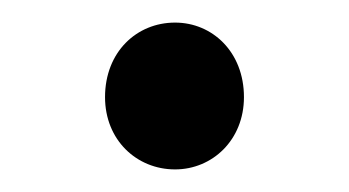

<svg xmlns="http://www.w3.org/2000/svg" viewBox="-20 -137 309 170"><path d="M135 13C168 13 196 -13 196 -51C196 -91 168 -117 135 -117C101 -117 73 -91 73 -51C73 -13 101 13 135 13Z"/></svg>

Font: Noto Sans KR DemiLight
Style: Regular
Weight: 350
Designer: Ryoko NISHIZUKA 西塚涼子 (kana, bopomofo & ideographs); Paul D. Hunt (Latin, Greek & Cyrillic); Sandoll Communications 산돌커뮤니
Foundry: Adobe
Version: Version 2.004;hotconv 1.0.118;makeotfexe 2.5.65603